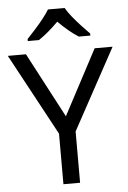

<svg xmlns="http://www.w3.org/2000/svg" viewBox="-62 -989 689 1033"><g transform="rotate(-5 283.0 -472.0)"><path d="M283 -363 469 -714H566L328 -277V0H238V-273L0 -714H98ZM327 -944Q339 -922 361.5 -894.5Q384 -867 408.5 -840.5Q433 -814 452 -795V-784H390Q364 -800 336 -823.5Q308 -847 281 -874Q254 -847 227 -824Q200 -801 174 -784H114V-795Q133 -815 156.5 -841Q180 -867 202 -894.5Q224 -922 237 -944Z"/></g></svg>

Font: Noto Sans Lao Looped
Style: Regular
Weight: 400
Designer: Mark Frömberg, Ben Mitchell
Foundry: The Fontpad Ltd
Version: Version 1.001